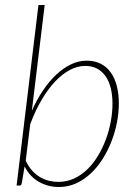

<svg xmlns="http://www.w3.org/2000/svg" viewBox="-20 -743 549 769"><path d="M83 -99Q94.5 -75.5 109 -59.5Q123.5 -43.5 140.5 -33.5Q157.5 -23.5 176 -19Q194.5 -14.5 214 -14.5Q248 -14.5 277.2 -28.2Q306.5 -42 330.8 -65.8Q355 -89.5 373.5 -120.8Q392 -152 404.8 -186.8Q417.5 -221.5 424 -257.8Q430.5 -294 430.5 -327.5Q430.5 -362.5 423.5 -390.5Q416.5 -418.5 402.5 -438.2Q388.5 -458 368.2 -468.5Q348 -479 321 -479Q290 -479 259.2 -462.5Q228.5 -446 200 -415.8Q171.5 -385.5 146.2 -342.2Q121 -299 101 -245.5ZM107.5 -299Q127 -343.5 152 -380.5Q177 -417.5 205.2 -444Q233.5 -470.5 264.2 -485.2Q295 -500 327 -500Q359.5 -500 383.8 -487.5Q408 -475 424 -452.2Q440 -429.5 448 -398Q456 -366.5 456 -329Q456 -292 448.5 -253Q441 -214 426.5 -176.8Q412 -139.5 391 -106.2Q370 -73 343.2 -48Q316.5 -23 284.5 -8.5Q252.5 6 215.5 6Q173 6 136.2 -14.5Q99.5 -35 78.5 -76.5L67.5 -10.5Q66.5 -5.5 65 -2.8Q63.5 0 58 0H46.5L134 -723H159Z"/></svg>

Font: Lato ExtraLight
Style: Italic
Weight: 275
Italic angle: -7°
Designer: Lukasz Dziedzic with Adam Twardoch and Botio Nikoltchev
Foundry: tyPoland Lukasz Dziedzic
Version: Version 2.015; 2015-08-06; http://www.latofonts.com/